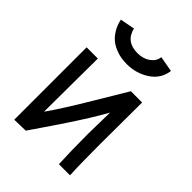

<svg xmlns="http://www.w3.org/2000/svg" viewBox="-210 -830 938 938"><g transform="rotate(45 259.0 -360.5)"><path d="M254.4 -651.9Q293.5 -651.9 320.6 -671.9Q347.7 -691.9 350.1 -720.7L431.2 -706.1Q422.9 -645 371.3 -611.1Q319.8 -577.1 254.4 -577.1Q233.9 -577.1 214.6 -580.3Q195.3 -583.5 173.3 -592.5Q151.4 -601.6 134 -616Q116.7 -630.4 102.1 -654.5Q87.4 -678.7 80.6 -710.4L156.7 -725.1Q173.8 -651.9 254.4 -651.9ZM362.8 -498 440.4 -497.6Q439 -317.9 439 -204.6Q439 -70.8 442.9 2.9H366.2Q361.8 -80.6 361.8 -204.6Q361.8 -204.6 364.7 -352.1Q353 -331.1 338.1 -306.2Q323.2 -281.2 311 -261.5Q298.8 -241.7 279.3 -211.7Q259.8 -181.6 249.8 -166.5Q239.7 -151.4 217.3 -118.2Q194.8 -85 189 -76.4Q183.1 -67.9 159.9 -33.7Q136.7 0.5 135.7 1.5L58.1 3.4V-496.6H135.7Q135.7 -470.2 134.5 -331.8Q133.3 -193.4 133.3 -127Q185.5 -200.7 264.9 -334.5Q344.2 -468.3 362.8 -498Z"/></g></svg>

Font: FantasqueSansM Nerd Font
Style: Regular
Weight: 400
Monospace: yes
Designer: Jany Belluz
Version: Version 1.8.0 ; ttfautohint (v1.8.2);Nerd Fonts 3.4.0